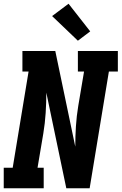

<svg xmlns="http://www.w3.org/2000/svg" viewBox="-21 -1008 651 1028"><path d="M-1 0V-110H47L132 -625H99V-735H275L382 -223Q382 -277 385.5 -332Q389 -387 398 -441L429 -625H396V-735H610V-625H562L459 0H334L227 -512Q227 -458 223.5 -403Q220 -348 211 -294L180 -110H213V0ZM396 -790 258 -922 346 -988 462 -840Z"/></svg>

Font: Iosevka Etoile XBdObl
Style: Regular
Weight: 800
Italic angle: -9°
Designer: Belleve Invis
Foundry: Belleve Invis
Version: Version 15.5.2; ttfautohint (v1.8.4)